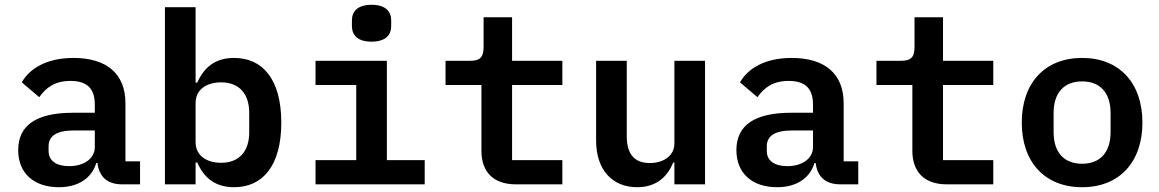

<svg xmlns="http://www.w3.org/2000/svg" viewBox="-20 -770 4840 802"><path d="M565 0V-96H504V-339C504 -464 423 -528 287 -528C174 -528 103 -483 71 -426L144 -364C172 -404 209 -432 274 -432C346 -432 376 -398 376 -333V-299H285C132 -299 56 -247 56 -143C56 -46 122 12 226 12C306 12 363 -25 382 -89H387C394 -33 427 0 490 0ZM269 -76C216 -76 183 -98 183 -139V-159C183 -203 218 -225 288 -225H376V-156C376 -107 330 -76 269 -76Z M669 0H797V-91H804C832 -28 878 12 958 12C1076 12 1155 -76 1155 -258C1155 -440 1076 -528 958 -528C878 -528 832 -488 804 -425H797V-740H669ZM904 -90C845 -90 797 -118 797 -177V-339C797 -398 845 -426 904 -426C979 -426 1021 -378 1021 -299V-217C1021 -138 979 -90 904 -90Z M1532 -596C1592 -596 1614 -625 1614 -661V-685C1614 -721 1592 -750 1532 -750C1472 -750 1450 -721 1450 -685V-661C1450 -625 1472 -596 1532 -596ZM1298 0H1754V-101H1596V-516H1298V-415H1468V-101H1298Z M2329 0V-101H2119V-415H2329V-516H2119V-698H2000V-573C2000 -530 1984 -516 1943 -516H1841V-415H1991V-140C1991 -57 2036 0 2135 0Z M2797 0H2925V-516H2797V-171C2797 -116 2747 -89 2695 -89C2630 -89 2598 -126 2598 -201V-516H2470V-183C2470 -58 2540 12 2641 12C2725 12 2769 -35 2792 -91H2797Z M3565 0V-96H3504V-339C3504 -464 3423 -528 3287 -528C3174 -528 3103 -483 3071 -426L3144 -364C3172 -404 3209 -432 3274 -432C3346 -432 3376 -398 3376 -333V-299H3285C3132 -299 3056 -247 3056 -143C3056 -46 3122 12 3226 12C3306 12 3363 -25 3382 -89H3387C3394 -33 3427 0 3490 0ZM3269 -76C3216 -76 3183 -98 3183 -139V-159C3183 -203 3218 -225 3288 -225H3376V-156C3376 -107 3330 -76 3269 -76Z M4129 0V-101H3919V-415H4129V-516H3919V-698H3800V-573C3800 -530 3784 -516 3743 -516H3641V-415H3791V-140C3791 -57 3836 0 3935 0Z M4500 12C4656 12 4752 -93 4752 -258C4752 -423 4656 -528 4500 -528C4344 -528 4248 -423 4248 -258C4248 -93 4344 12 4500 12ZM4500 -86C4427 -86 4381 -131 4381 -218V-298C4381 -385 4427 -430 4500 -430C4573 -430 4619 -385 4619 -298V-218C4619 -131 4573 -86 4500 -86Z"/></svg>

Font: IBM Mono SemiBold
Style: Regular
Weight: 600
Monospace: yes
Designer: Mike Abbink, Paul van der Laan, Pieter van Rosmalen
Foundry: Bold Monday
Version: Version 2.3